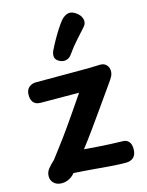

<svg xmlns="http://www.w3.org/2000/svg" viewBox="-128 -931 784 1023"><g transform="rotate(-15 264.5 -419.5)"><path d="M87 -430Q58 -430 45.5 -446Q33 -462 34 -490Q35 -515 50.5 -528.5Q66 -542 90 -542Q175 -542 233 -542Q291 -542 329 -542Q367 -542 392.5 -542.5Q418 -543 437 -544Q464 -546 477.5 -531.5Q491 -517 491 -497Q491 -481 483 -466.5Q475 -452 466 -440Q425 -382 387 -328Q349 -274 313.5 -224.5Q278 -175 244 -131Q283 -128 317 -125.5Q351 -123 385 -121.5Q419 -120 456 -119Q476 -119 488 -105Q500 -91 500 -65Q500 -34 484.5 -19Q469 -4 442 -4Q404 -4 359 -7.5Q314 -11 263 -15.5Q212 -20 157 -23Q143 -5 121.5 5Q100 15 77 13Q54 11 39.5 -3.5Q25 -18 25 -40Q25 -63 39.5 -81Q54 -99 75 -118Q93 -142 112 -167Q131 -192 151 -219Q171 -246 190 -273.5Q209 -301 227.5 -327.5Q246 -354 263.5 -380Q281 -406 297 -429ZM305 -635Q295 -620 276 -615Q257 -610 236 -622Q217 -633 216 -650Q215 -667 222 -681Q234 -706 250 -734.5Q266 -763 283 -789Q300 -815 312 -829Q330 -848 349.5 -852.5Q369 -857 393 -840Q416 -824 421.5 -801Q427 -778 410 -760Q396 -744 364.5 -709.5Q333 -675 305 -635Z"/></g></svg>

Font: Playpen Sans SemiBold
Style: Regular
Weight: 600
Designer: Laura Meseguer, Veronika Burian, José Scaglione
Foundry: TypeTogether
Version: Version 1.001